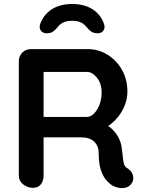

<svg xmlns="http://www.w3.org/2000/svg" viewBox="-20 -948 727 969"><path d="M147 0Q119 0 97 -17.5Q75 -35 75 -61V-639Q75 -665 92.5 -682.5Q110 -700 136 -700H424Q476 -700 521.5 -672.5Q567 -645 595 -596.5Q623 -548 623 -485Q623 -447 607.5 -411Q592 -375 565.5 -346Q539 -317 506 -301L507 -324Q535 -309 553.5 -288.5Q572 -268 582.5 -244.5Q593 -221 595 -194Q599 -169 600.5 -150Q602 -131 606.5 -118Q611 -105 624 -98Q646 -85 651.5 -60.5Q657 -36 640 -17Q629 -4 612 -0.5Q595 3 578 -0.5Q561 -4 550 -10Q533 -20 516 -39.5Q499 -59 488.5 -92Q478 -125 478 -177Q478 -194 472 -208.5Q466 -223 455 -233.5Q444 -244 427 -249.5Q410 -255 387 -255H185L200 -278V-61Q200 -35 186 -17.5Q172 0 147 0ZM186 -358H419Q437 -358 454 -374.5Q471 -391 482 -419.5Q493 -448 493 -482Q493 -526 469.5 -555.5Q446 -585 419 -585H188L200 -617V-334ZM344 -928Q382 -928 413 -917.5Q444 -907 467 -886Q490 -865 502 -835Q513 -810 503 -795Q493 -780 473 -780Q452 -780 439.5 -789.5Q427 -799 413 -816Q402 -829 385.5 -836Q369 -843 344 -843Q319 -843 302.5 -836Q286 -829 275 -816Q262 -799 249 -789.5Q236 -780 215 -780Q196 -780 185.5 -794.5Q175 -809 185 -833Q198 -864 220.5 -885Q243 -906 274.5 -917Q306 -928 344 -928Z"/></svg>

Font: Quicksand Light
Style: Bold
Weight: 700
Version: Version 3.004